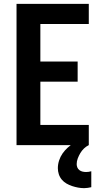

<svg xmlns="http://www.w3.org/2000/svg" viewBox="-20 -755 540 999"><path d="M66 0V-735H442V-630H190V-435H384V-330H190V-105H442V0ZM418 224Q402 224 386 221Q370 218 355 213Q340 208 326 200Q312 192 301.5 179.5Q291 167 286 151.5Q281 136 281 120Q281 100 287.5 80Q294 60 305.5 43.5Q317 27 332.5 13Q348 -1 365.5 -11.5Q383 -22 402.5 -29.5Q422 -37 442 -40V0Q428 7 417 17.5Q406 28 398 41.5Q390 55 384.5 69.5Q379 84 379 99Q379 108 382.5 116.5Q386 125 393.5 130.5Q401 136 410 138Q419 140 428 140Q435 140 441.5 139Q448 138 455 136V219Q446 221 436.5 222.5Q427 224 418 224Z"/></svg>

Font: Iosevka Extrabold
Style: Regular
Weight: 800
Monospace: yes
Designer: Belleve Invis
Foundry: Belleve Invis
Version: Version 32.5.0; ttfautohint (v1.8.4)